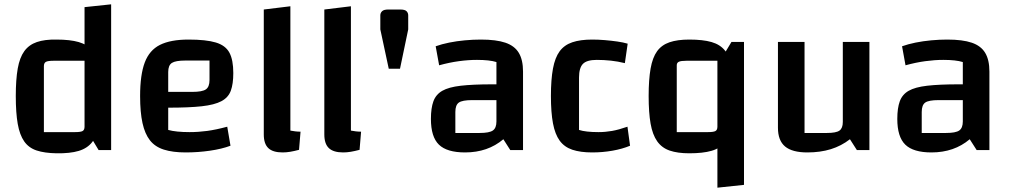

<svg xmlns="http://www.w3.org/2000/svg" viewBox="-20 -694 4672 888"><path d="M241 -511Q304 -511 344 -499.5Q384 -488 406.5 -459.5Q429 -431 438 -380Q447 -329 447 -250Q447 -169 438 -117.5Q429 -66 406.5 -37Q384 -8 344 4Q304 16 241 15Q186 14 149.5 2Q113 -10 92 -40Q71 -70 62 -121Q53 -172 53 -250Q53 -326 62 -377Q71 -428 92.5 -457.5Q114 -487 150.5 -499.5Q187 -512 241 -511ZM371 -413H228Q202 -413 192.5 -408Q183 -403 183 -388V-83H327Q353 -83 362 -88Q371 -93 371 -108ZM494 -674V0H436L371 -108V-661Z M839 11Q779 11 738 -2Q697 -15 673.5 -45Q650 -75 639 -125Q628 -175 628 -250Q628 -348 649.5 -405Q671 -462 720 -486.5Q769 -511 852 -511Q933 -511 978 -497.5Q1023 -484 1041 -450.5Q1059 -417 1059 -356Q1059 -306 1047.5 -274.5Q1036 -243 1004 -226Q972 -209 913 -202.5Q854 -196 758 -196H728V-269H869Q915 -269 932 -280.5Q949 -292 949 -324V-414H838Q792 -414 775 -403Q758 -392 758 -361V-93Q794 -83 857 -83Q898 -83 938.5 -88.5Q979 -94 1031 -108L1046 -20Q1006 -5 951 3Q896 11 839 11Z M1323 -90Q1333 -88 1345.5 -86.5Q1358 -85 1370 -85L1363 -1Q1340 5 1322 8Q1304 11 1287 11Q1242 11 1221 -9Q1200 -29 1200 -72V-650L1323 -665Z M1603 -90Q1613 -88 1625.5 -86.5Q1638 -85 1650 -85L1643 -1Q1620 5 1602 8Q1584 11 1567 11Q1522 11 1501 -9Q1480 -29 1480 -72V-650L1603 -665Z M1778 -376 1739 -558V-623Q1739 -634 1747 -642Q1755 -650 1776 -650H1831Q1853 -650 1860.5 -642Q1868 -634 1868 -623V-558L1830 -376Z M2131 11Q2047 11 2010 -25Q1973 -61 1973 -144Q1973 -194 1984.5 -225.5Q1996 -257 2025.5 -274Q2055 -291 2111 -297.5Q2167 -304 2257 -304H2306V-231H2164Q2118 -231 2102 -219.5Q2086 -208 2086 -176V-79H2198Q2243 -79 2259.5 -90.5Q2276 -102 2276 -132V-407Q2244 -417 2186 -417Q2146 -417 2102 -411Q2058 -405 2011 -392L1995 -480Q2023 -490 2057.5 -497Q2092 -504 2130 -507.5Q2168 -511 2204 -511Q2275 -511 2317.5 -496.5Q2360 -482 2379.5 -449.5Q2399 -417 2399 -363V0H2340L2308 -50Q2236 11 2131 11Z M2719 11Q2664 11 2627 -1.5Q2590 -14 2568.5 -43.5Q2547 -73 2537.5 -123.5Q2528 -174 2528 -250Q2528 -326 2537.5 -377Q2547 -428 2568.5 -457Q2590 -486 2627 -498.5Q2664 -511 2719 -511Q2747 -511 2777 -508.5Q2807 -506 2835 -502Q2863 -498 2883 -492L2870 -402Q2838 -410 2805.5 -413.5Q2773 -417 2740 -417Q2694 -417 2676 -398.5Q2658 -380 2658 -335V-93Q2689 -83 2748 -83Q2780 -83 2811 -88.5Q2842 -94 2882 -108L2894 -20Q2858 -5 2812.5 3Q2767 11 2719 11Z M3168 15Q3114 15 3077.5 2.5Q3041 -10 3019.5 -40.5Q2998 -71 2989 -122Q2980 -173 2980 -250Q2980 -326 2989 -377Q2998 -428 3019 -457Q3040 -486 3076.5 -498.5Q3113 -511 3168 -511Q3231 -511 3271 -499.5Q3311 -488 3333.5 -459.5Q3356 -431 3365 -380Q3374 -329 3374 -250Q3374 -170 3365 -118.5Q3356 -67 3333.5 -37.5Q3311 -8 3271 3.5Q3231 15 3168 15ZM3110 -83H3254Q3280 -83 3289 -88Q3298 -93 3298 -108V-413H3155Q3130 -413 3120 -408.5Q3110 -404 3110 -392ZM3421 161 3298 174V-392L3363 -500H3421Z M4001 -500V0H3943L3911 -50Q3871 -19 3822.5 -4Q3774 11 3714 11Q3644 11 3611 -16.5Q3578 -44 3578 -103V-500H3701V-79H3804Q3847 -79 3862.5 -90Q3878 -101 3878 -130V-500Z M4288 11Q4204 11 4167 -25Q4130 -61 4130 -144Q4130 -194 4141.5 -225.5Q4153 -257 4182.5 -274Q4212 -291 4268 -297.5Q4324 -304 4414 -304H4463V-231H4321Q4275 -231 4259 -219.5Q4243 -208 4243 -176V-79H4355Q4400 -79 4416.5 -90.5Q4433 -102 4433 -132V-407Q4401 -417 4343 -417Q4303 -417 4259 -411Q4215 -405 4168 -392L4152 -480Q4180 -490 4214.5 -497Q4249 -504 4287 -507.5Q4325 -511 4361 -511Q4432 -511 4474.5 -496.5Q4517 -482 4536.5 -449.5Q4556 -417 4556 -363V0H4497L4465 -50Q4393 11 4288 11Z"/></svg>

Font: Changa ExtraLight Medium
Style: Regular
Weight: 500
Version: Version 3.002; ttfautohint (v1.8.2)